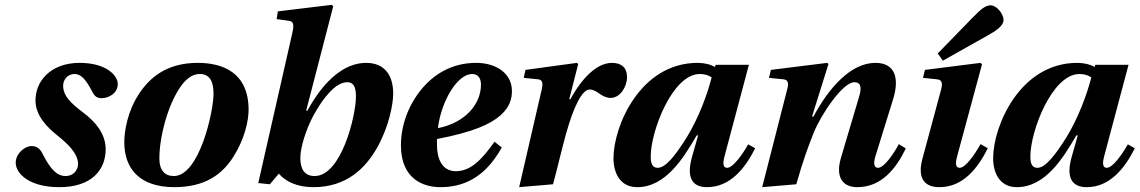

<svg xmlns="http://www.w3.org/2000/svg" viewBox="-20 -762 4713 794"><path d="M45 -89C45 -45 100 12 225 12C362 12 417 -62 417 -145C417 -211 371 -261 326 -295C270 -337 243 -366 241 -404C240 -435 262 -456 288 -456C314 -456 334 -436 362 -382C372 -362 383 -356 401 -356C428 -356 467 -375 467 -415C467 -448 422 -502 309 -502C188 -502 123 -424 127 -340C130 -281 175 -236 217 -202C259 -168 300 -131 303 -86C303 -55 281 -34 251 -34C220 -34 192 -54 155 -128C147 -144 134 -158 111 -158C81 -158 45 -126 45 -89Z M494 -174C494 -66 556 12 701 12C827 12 899 -40 946 -115C992 -188 1008 -263 1008 -308C1008 -462 901 -502 798 -502C669 -502 598 -441 553 -371C507 -300 494 -219 494 -174ZM639 -107C639 -174 659 -266 691 -339C722 -408 759 -456 806 -456C853 -456 863 -416 863 -374C863 -300 804 -34 699 -34C662 -34 639 -57 639 -107Z M1048 -5 1096 0 1133 -44C1160 -12 1208 12 1276 12C1413 12 1492 -66 1541 -154C1590 -242 1606 -334 1606 -375C1606 -449 1572 -502 1494 -502C1404 -502 1320 -430 1251 -304H1246L1358 -736L1352 -742L1129 -715L1124 -683L1174 -676C1193 -674 1197 -662 1189 -626ZM1222 -109C1222 -152 1245 -226 1276 -284C1318 -361 1369 -422 1416 -422C1441 -422 1452 -404 1452 -363C1452 -284 1392 -34 1281 -34C1238 -34 1222 -65 1222 -109Z M1638 -161C1638 -23 1729 12 1801 12C1888 12 1982 -20 2055 -152L2025 -176C1972 -100 1925 -54 1865 -54C1806 -54 1787 -109 1787 -163V-187C1937 -216 2008 -248 2051 -286C2090 -322 2097 -355 2097 -386C2097 -457 2034 -502 1949 -502C1850 -502 1773 -456 1719 -388C1665 -320 1638 -238 1638 -161ZM1791 -232C1805 -347 1873 -456 1932 -456C1956 -456 1969 -440 1969 -412C1969 -334 1907 -255 1791 -232Z M2127 12 2267 0C2285 -65 2303 -146 2322 -213C2353 -322 2387 -392 2419 -392C2431 -392 2444 -385 2457 -376C2471 -366 2487 -357 2505 -357C2545 -357 2573 -404 2573 -443C2573 -483 2549 -502 2511 -502C2450 -502 2389 -443 2339 -352H2334L2371 -497L2366 -502L2153 -473L2146 -440L2205 -434C2224 -432 2226 -418 2220 -391Z M2517 -108C2517 -47 2544 12 2615 12C2734 12 2808 -111 2861 -202H2867L2842 -114C2818 -29 2841 12 2904 12C2999 12 3061 -65 3103 -149L3074 -165C3049 -121 3011 -68 2987 -68C2969 -68 2969 -88 2976 -115L3077 -494H2940L2936 -485C2918 -496 2892 -502 2865 -502C2627 -502 2517 -239 2517 -108ZM2671 -115C2671 -220 2761 -456 2874 -456C2893 -456 2910 -451 2923 -442C2905 -371 2869 -274 2820 -194C2771 -116 2732 -68 2700 -68C2677 -68 2671 -87 2671 -115Z M3132 12 3273 0C3302 -102 3322 -155 3345 -213C3375 -288 3465 -422 3513 -422C3544 -422 3542 -393 3533 -363L3457 -107C3435 -30 3464 12 3525 12C3625 12 3685 -64 3726 -148L3697 -166C3673 -121 3635 -68 3611 -68C3593 -68 3592 -89 3600 -115L3675 -357C3698 -436 3684 -502 3600 -502C3497 -502 3406 -396 3344 -280H3338L3406 -497L3401 -502L3168 -473L3160 -440L3220 -434C3239 -432 3243 -418 3235 -391Z M3795 -107C3774 -30 3798 12 3865 12C3962 12 4023 -65 4065 -149L4035 -166C4010 -121 3972 -68 3949 -68C3930 -68 3931 -89 3938 -115L4041 -496L4035 -502L3805 -473L3797 -440L3855 -434C3875 -432 3879 -419 3872 -392ZM3858 -541 3879 -511 4062 -614C4098 -634 4130 -654 4130 -680C4130 -705 4101 -740 4077 -740C4057 -740 4040 -728 4003 -690Z M4087 -108C4087 -47 4114 12 4185 12C4304 12 4378 -111 4431 -202H4437L4412 -114C4388 -29 4411 12 4474 12C4569 12 4631 -65 4673 -149L4644 -165C4619 -121 4581 -68 4557 -68C4539 -68 4539 -88 4546 -115L4647 -494H4510L4506 -485C4488 -496 4462 -502 4435 -502C4197 -502 4087 -239 4087 -108ZM4241 -115C4241 -220 4331 -456 4444 -456C4463 -456 4480 -451 4493 -442C4475 -371 4439 -274 4390 -194C4341 -116 4302 -68 4270 -68C4247 -68 4241 -87 4241 -115Z"/></svg>

Font: Heuristica
Style: Bold Italic
Weight: 700
Italic angle: -13°
Version: Version 1.0.1